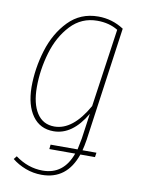

<svg xmlns="http://www.w3.org/2000/svg" viewBox="-83 -586 623 841"><g transform="rotate(10 229.0 -166.0)"><path d="M319 60H381L378 80H313Q273 197 161 197Q123 197 89 184Q55 171 29 150L40 136Q97 178 162 178Q255 178 290 80H175L177 60H297Q301 43 307 10L323 -103Q263 0 179 0Q119 0 85.5 -46.5Q52 -93 51 -174Q51 -257 76 -338.5Q101 -420 154 -474.5Q207 -529 286 -529Q348 -529 400 -495L329 11Q324 42 319 60ZM327 -138 377 -486Q338 -510 285 -510Q215 -510 167 -459Q119 -408 96.5 -331.5Q74 -255 74 -178Q74 -105 101 -63Q128 -21 179 -21Q261 -21 327 -138Z"/></g></svg>

Font: Fira Sans Extra Condensed Thin
Style: Italic
Weight: 250
Width: 3
Italic angle: -8°
Designer: Carrois Corporate & Edenspiekermann AG
Foundry: Carrois Corporate GbR & Edenspiekermann AG
Version: Version 4.203